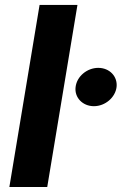

<svg xmlns="http://www.w3.org/2000/svg" viewBox="-20 -747 486 767"><path d="M289.4 -727.3H138.1L17.4 0H168.7ZM282 -399.5C276.6 -357.6 310 -322.8 355.1 -322.8C400.2 -322.8 440.7 -357.6 445.7 -399.5C450.3 -441.8 417.6 -475.9 372.5 -475.9C327.8 -475.9 286.9 -441.8 282 -399.5Z"/></svg>

Font: Margiela Sans
Style: Bold Italic
Weight: 700
Italic angle: -9.39999°
Designer: Stefan Endress, Andreas Faust
Version: Version 1.100;FEAKit 1.0